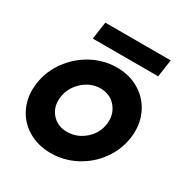

<svg xmlns="http://www.w3.org/2000/svg" viewBox="-160 -798 897 936"><g transform="rotate(30 289.0 -330.0)"><path d="M23.9 -248Q34.2 -320.8 78.4 -381.3Q122.6 -441.9 188.2 -476.6Q253.9 -511.2 326.2 -511.2Q398.4 -511.2 454.3 -476.6Q510.3 -441.9 537.4 -381.3Q564.5 -320.8 554.2 -248Q543.9 -175.3 500 -115.2Q456.1 -55.2 390.6 -21.5Q325.2 12.2 252.9 12.2Q180.2 12.2 124 -21.5Q67.9 -55.2 40.8 -115Q13.7 -174.8 23.9 -248ZM151.9 -574.2 166 -671.9H534.2L520 -574.2ZM270 -117.2Q325.2 -117.2 368.9 -155Q412.6 -192.9 419.9 -248Q427.2 -303.7 394.5 -343.3Q361.8 -382.8 307.1 -382.8Q252.4 -382.8 209 -343.3Q165.5 -303.7 158.2 -248Q150.9 -192.4 183.1 -154.8Q215.3 -117.2 270 -117.2Z"/></g></svg>

Font: Human Sans Bold
Style: Italic
Weight: 700
Italic angle: -8°
Designer: Tim Radville
Foundry: Continuum
Version: Version 1.000;FEAKit 1.0